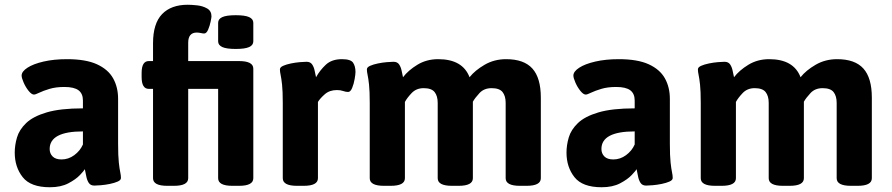

<svg xmlns="http://www.w3.org/2000/svg" viewBox="-20 -780 3755 808"><path d="M190 8Q109 8 75.5 -34.5Q42 -77 42 -138Q42 -169 51.5 -201.5Q61 -234 90 -262Q119 -290 176.5 -307Q234 -324 329 -324V-357Q329 -386 310.5 -400Q292 -414 251 -414Q215 -414 188.5 -406Q162 -398 145.5 -390Q129 -382 123 -382Q113 -382 100.5 -397.5Q88 -413 79.5 -432.5Q71 -452 71 -462Q71 -479 95.5 -495Q120 -511 163.5 -521Q207 -531 262 -531Q341 -531 388 -509.5Q435 -488 456 -450.5Q477 -413 477 -364V-176Q477 -124 480 -96.5Q483 -69 486 -55.5Q489 -42 489 -31Q489 -22 475.5 -16Q462 -10 442.5 -6Q423 -2 404.5 -0.5Q386 1 377 1Q361 1 353.5 -10.5Q346 -22 343 -38.5Q340 -55 337 -68Q334 -62 316.5 -43.5Q299 -25 267.5 -8.5Q236 8 190 8ZM239 -109Q268 -109 292.5 -127Q317 -145 329 -172V-227Q189 -227 189 -153Q189 -134 201.5 -121.5Q214 -109 239 -109Z M684 2Q624 2 624 -30V-406H606Q576 -406 576 -456V-473Q576 -523 606 -523H624V-598Q624 -681 662 -720.5Q700 -760 770 -760Q786 -760 809.5 -757.5Q833 -755 851.5 -744.5Q870 -734 870 -711Q870 -707 866.5 -689.5Q863 -672 856 -655.5Q849 -639 839 -639Q834 -639 825 -641Q816 -643 808 -643Q772 -643 772 -600V-523H986Q1046 -523 1046 -491V-30Q1046 2 986 2H958Q898 2 898 -30V-406H772V-30Q772 2 712 2ZM972 -574Q933 -574 915.5 -582Q898 -590 898 -606V-684Q898 -700 915.5 -708Q933 -716 972 -716Q1011 -716 1028.5 -708Q1046 -700 1046 -684V-606Q1046 -590 1028.5 -582Q1011 -574 972 -574Z M1230 2Q1170 2 1170 -30V-347Q1170 -397 1167 -424Q1164 -451 1161 -464.5Q1158 -478 1158 -488Q1158 -497 1171.5 -503Q1185 -509 1204.5 -513Q1224 -517 1242.5 -518.5Q1261 -520 1270 -520Q1286 -520 1293.5 -509Q1301 -498 1304 -483Q1307 -468 1310 -455Q1326 -484 1351 -507.5Q1376 -531 1419 -531Q1456 -531 1466 -516Q1476 -501 1476 -477Q1476 -468 1472.5 -447.5Q1469 -427 1462 -410Q1455 -393 1445 -393Q1435 -393 1424 -397Q1413 -401 1398 -401Q1367 -401 1347 -383.5Q1327 -366 1318 -351V-30Q1318 2 1258 2Z M1596 2Q1536 2 1536 -30V-347Q1536 -397 1533 -424Q1530 -451 1527 -464.5Q1524 -478 1524 -488Q1524 -497 1537.5 -503Q1551 -509 1570.5 -513Q1590 -517 1608.5 -518.5Q1627 -520 1636 -520Q1652 -520 1659.5 -509Q1667 -498 1670 -483Q1673 -468 1676 -455Q1698 -484 1736.5 -507.5Q1775 -531 1824 -531Q1927 -531 1956 -455Q1979 -484 2019.5 -507.5Q2060 -531 2110 -531Q2185 -531 2220.5 -491.5Q2256 -452 2256 -369V-30Q2256 2 2196 2H2168Q2108 2 2108 -30V-347Q2108 -376 2095 -392.5Q2082 -409 2049 -409Q2017 -409 1998 -388.5Q1979 -368 1970 -352V-30Q1970 2 1910 2H1882Q1822 2 1822 -30V-347Q1822 -376 1809 -392.5Q1796 -409 1763 -409Q1732 -409 1712.5 -388.5Q1693 -368 1684 -351V-30Q1684 2 1624 2Z M2512 8Q2431 8 2397.5 -34.5Q2364 -77 2364 -138Q2364 -169 2373.5 -201.5Q2383 -234 2412 -262Q2441 -290 2498.5 -307Q2556 -324 2651 -324V-357Q2651 -386 2632.5 -400Q2614 -414 2573 -414Q2537 -414 2510.5 -406Q2484 -398 2467.5 -390Q2451 -382 2445 -382Q2435 -382 2422.5 -397.5Q2410 -413 2401.5 -432.5Q2393 -452 2393 -462Q2393 -479 2417.5 -495Q2442 -511 2485.5 -521Q2529 -531 2584 -531Q2663 -531 2710 -509.5Q2757 -488 2778 -450.5Q2799 -413 2799 -364V-176Q2799 -124 2802 -96.5Q2805 -69 2808 -55.5Q2811 -42 2811 -31Q2811 -22 2797.5 -16Q2784 -10 2764.5 -6Q2745 -2 2726.5 -0.5Q2708 1 2699 1Q2683 1 2675.5 -10.5Q2668 -22 2665 -38.5Q2662 -55 2659 -68Q2656 -62 2638.5 -43.5Q2621 -25 2589.5 -8.5Q2558 8 2512 8ZM2561 -109Q2590 -109 2614.5 -127Q2639 -145 2651 -172V-227Q2511 -227 2511 -153Q2511 -134 2523.5 -121.5Q2536 -109 2561 -109Z M2989 2Q2929 2 2929 -30V-347Q2929 -397 2926 -424Q2923 -451 2920 -464.5Q2917 -478 2917 -488Q2917 -497 2930.5 -503Q2944 -509 2963.5 -513Q2983 -517 3001.5 -518.5Q3020 -520 3029 -520Q3045 -520 3052.5 -509Q3060 -498 3063 -483Q3066 -468 3069 -455Q3091 -484 3129.5 -507.5Q3168 -531 3217 -531Q3320 -531 3349 -455Q3372 -484 3412.5 -507.5Q3453 -531 3503 -531Q3578 -531 3613.5 -491.5Q3649 -452 3649 -369V-30Q3649 2 3589 2H3561Q3501 2 3501 -30V-347Q3501 -376 3488 -392.5Q3475 -409 3442 -409Q3410 -409 3391 -388.5Q3372 -368 3363 -352V-30Q3363 2 3303 2H3275Q3215 2 3215 -30V-347Q3215 -376 3202 -392.5Q3189 -409 3156 -409Q3125 -409 3105.5 -388.5Q3086 -368 3077 -351V-30Q3077 2 3017 2Z"/></svg>

Font: Asap
Style: Bold
Weight: 700
Designer: Pablo Cosgaya
Foundry: Omnibus-Type
Version: Version 3.001; ttfautohint (v1.8.3)